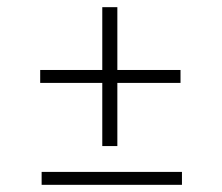

<svg xmlns="http://www.w3.org/2000/svg" viewBox="-20 -521 619 535"><path d="M265 -114V-290H92V-326H265V-501H307V-326H483V-290H307V-114ZM96 -6V-42H487V-6Z"/></svg>

Font: Grenze Gotisch ExtraLight
Style: Regular
Weight: 200
Designer: Renata Polastri
Foundry: Omnibus-Type
Version: Version 1.001